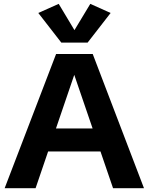

<svg xmlns="http://www.w3.org/2000/svg" viewBox="-20 -986 778 1006"><path d="M4.4 0 273.9 -703.1H465.8L734.4 0H572.3L369.1 -593.8L166.5 0ZM180.7 -192.4V-313H556.6V-192.4ZM287.6 -965.8 370.1 -828.1 453.1 -965.8 559.6 -918 439 -762.7H301.3L180.7 -918Z"/></svg>

Font: Schibsted Grotesk
Style: Bold
Weight: 700
Designer: Bakken & Baeck AS, Henrik Kongsvoll
Foundry: Schibsted ASA
Version: Version 1.100;gftools[0.9.25]